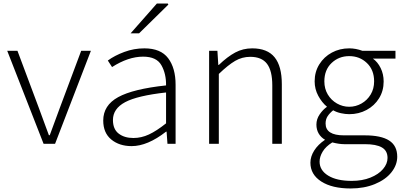

<svg xmlns="http://www.w3.org/2000/svg" viewBox="-20 -815 2322 1088"><path d="M21 -527H79L201 -201L237 -103L257 -49H262L318 -201L440 -527H495L292 0H227Z M565 -132Q565 -218 649.5 -264.5Q734 -311 921 -331Q922 -397 894.5 -445.5Q867 -494 791 -494Q707 -494 615 -435L591 -472Q629 -500 684 -520.5Q739 -541 798 -541Q891 -541 933 -485Q975 -429 975 -335V0H929L924 -69H921Q816 13 726 13Q656 13 610.5 -24.5Q565 -62 565 -132ZM921 -116V-291Q758 -273 689 -236Q620 -199 620 -135Q620 -83 652.5 -58Q685 -33 736 -33Q781 -33 824 -53Q867 -73 921 -116ZM869 -795H931L934 -789L768 -626H720Z M1165 -527H1212L1217 -447H1220Q1269 -494 1313 -517.5Q1357 -541 1409 -541Q1495 -541 1536 -490.5Q1577 -440 1577 -338V0H1523V-331Q1523 -414 1493 -453.5Q1463 -493 1398 -493Q1352 -493 1312.5 -470Q1273 -447 1220 -396V0H1165Z M1739 107Q1739 72 1760.5 38Q1782 4 1822 -23Q1799 -36 1786 -58Q1773 -80 1773 -109Q1773 -140 1791.5 -167Q1810 -194 1833 -210Q1804 -234 1783.5 -272Q1763 -310 1763 -354Q1763 -408 1789.5 -450.5Q1816 -493 1860.5 -517Q1905 -541 1959 -541Q1996 -541 2034 -527H2221V-483H2093Q2120 -464 2137 -429.5Q2154 -395 2154 -353Q2154 -300 2128 -258Q2102 -216 2057.5 -192Q2013 -168 1959 -168Q1937 -168 1912 -173.5Q1887 -179 1868 -190Q1848 -174 1836.5 -156.5Q1825 -139 1825 -115Q1825 -48 1929 -48H2047Q2140 -48 2185.5 -18.5Q2231 11 2231 73Q2231 120 2198 161.5Q2165 203 2104.5 228Q2044 253 1967 253Q1862 253 1800.5 213.5Q1739 174 1739 107ZM2176 80Q2176 39 2144 20.5Q2112 2 2048 2H1931Q1902 2 1863 -8Q1826 15 1808.5 44Q1791 73 1791 101Q1791 150 1839.5 180Q1888 210 1973 210Q2033 210 2079 191.5Q2125 173 2150.5 143Q2176 113 2176 80ZM2100 -354Q2100 -419 2059 -458Q2018 -497 1959 -497Q1900 -497 1859 -458Q1818 -419 1818 -354Q1818 -312 1837.5 -279.5Q1857 -247 1889.5 -228.5Q1922 -210 1959 -210Q1996 -210 2028.5 -228.5Q2061 -247 2080.5 -279.5Q2100 -312 2100 -354Z"/></svg>

Font: Nebula Sans Light
Style: Regular
Weight: 300
Designer: Paul D. Hunt for Adobe (as Source Sans)
Foundry: Nebula Entertainment & Broadcasting LLC
Version: Version 1.010